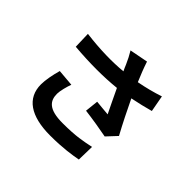

<svg xmlns="http://www.w3.org/2000/svg" viewBox="-188 -1070 1376 1376"><g transform="rotate(45 500.0 -382.0)"><path d="M190 -325C174 -268 162 -206 162 -162C162 -24 269 51 468 51C597 51 680 37 735 27L738 -104C665 -89 606 -75 468 -75C328 -75 291 -124 291 -196C291 -225 306 -282 318 -314ZM836 -714C773 -693 711 -677 642 -664C620 -716 601 -763 584 -815L444 -788C465 -753 475 -733 493 -693C499 -678 506 -662 514 -646C409 -636 286 -638 144 -656L148 -529C305 -516 444 -516 565 -529C594 -467 628 -398 652 -348C622 -350 568 -356 535 -359L524 -257C597 -248 695 -232 749 -221L819 -296C776 -375 729 -469 691 -549C751 -561 809 -575 859 -589Z"/></g></svg>

Font: Source Han Sans SC Bold
Style: Regular
Weight: 700
Designer: Ryoko NISHIZUKA (kana & ideographs); Paul D. Hunt (Latin, Greek & Cyrillic); Wenlong ZHANG (bopomofo); Sandoll Communica
Foundry: Adobe Systems Incorporated
Version: Version 1.001;PS 1.001;hotconv 1.0.78;makeotf.lib2.5.61930